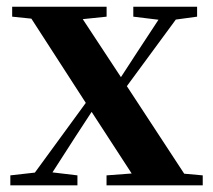

<svg xmlns="http://www.w3.org/2000/svg" viewBox="-20 -556 639 576"><path d="M11 0V-29.9L99.5 -39.9H128.6L212.3 -29.9V0ZM56.7 0 284.4 -311.7 306.2 -291.7H301.5L206.3 -146L112.4 0ZM299.6 0V-29.9L437.4 -40.2H474.6L588.2 -29.9V0ZM318.1 -239.8 296.2 -261.5H301.8L391.3 -399.1L481 -535.7H535.7ZM398.1 0 247.7 -231.4 51.1 -535.7H203.8L349 -315.2L555.5 0ZM16.5 -506V-535.7H299.8V-506L191.7 -494.8H125.2ZM379.9 -506V-535.7H571.3V-506L494.2 -495.5H466Z"/></svg>

Font: Noto Serif HK
Style: Regular
Weight: 200
Designer: Ryoko NISHIZUKA 西塚涼子 (kana & ideographs); Frank Grießhammer (Latin, Greek & Cyrillic); Wenlong ZHANG 张文龙 (bopomofo); San
Foundry: Adobe
Version: Version 2.001;hotconv 1.1.0;makeotfexe 2.6.0